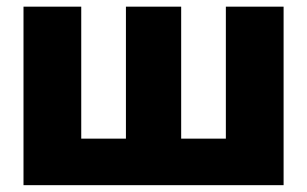

<svg xmlns="http://www.w3.org/2000/svg" viewBox="-20 -542 899 562"><path d="M48.8 -522.5H217.8V-136.2H348.6V-522.5H510.3V-136.2H641.1V-522.5H810.1V0H48.8Z"/></svg>

Font: Inter 28pt ExtraBold
Style: Regular
Weight: 800
Designer: Rasmus Andersson
Foundry: rsms
Version: Version 4.001;git-66647c0bb